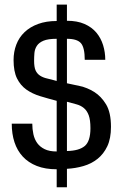

<svg xmlns="http://www.w3.org/2000/svg" viewBox="-20 -711 526 822"><path d="M455.1 -168Q455.1 -118.2 439.5 -85Q423.8 -51.8 397.5 -30.8Q371.1 -9.8 336.9 0Q302.7 9.8 266.6 11.7V90.8H222.7V13.7Q173.8 13.7 137.7 -0.5Q101.6 -14.6 77.6 -40.5Q53.7 -66.4 42 -102.1Q30.3 -137.7 30.3 -181.6H118.2Q118.2 -158.2 123 -136.2Q127.9 -114.3 139.6 -98.1Q151.4 -82 171.4 -72.3Q191.4 -62.5 222.7 -62.5V-279.3Q185.5 -289.1 151.9 -299.3Q118.2 -309.6 92.8 -327.6Q67.4 -345.7 52.7 -375.5Q38.1 -405.3 38.1 -454.1Q38.1 -489.3 49.8 -520Q61.5 -550.8 85 -573.2Q108.4 -595.7 143.1 -608.4Q177.7 -621.1 222.7 -621.1V-691.4H266.6V-622.1Q310.5 -622.1 341.8 -608.4Q373 -594.7 392.6 -571.3Q412.1 -547.9 421.4 -517.6Q430.7 -487.3 430.7 -455.1H342.8Q342.8 -506.8 326.7 -525.9Q310.5 -544.9 266.6 -544.9V-354.5Q289.1 -349.6 321.3 -342.8Q353.5 -335.9 383.3 -317.4Q413.1 -298.8 434.1 -264.2Q455.1 -229.5 455.1 -168ZM222.7 -544.9Q185.5 -544.9 166 -536.6Q146.5 -528.3 137.7 -514.6Q128.9 -501 127.4 -484.4Q126 -467.8 126 -451.2Q126 -423.8 132.3 -409.7Q138.7 -395.5 151.4 -387.2Q164.1 -378.9 181.6 -375Q199.2 -371.1 222.7 -364.3ZM367.2 -162.1Q367.2 -197.3 359.9 -217.3Q352.5 -237.3 338.9 -248.5Q325.2 -259.8 306.6 -264.6Q288.1 -269.5 266.6 -275.4V-64.5Q318.4 -65.4 342.8 -85.9Q367.2 -106.4 367.2 -162.1Z"/></svg>

Font: Padauk GrcRegTest
Style: Regular
Weight: 500
Designer: Debbi Hosken
Foundry: SIL
Version: Version 2.0